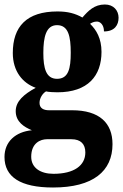

<svg xmlns="http://www.w3.org/2000/svg" viewBox="-27 -600 548 855"><path d="M209 235C388 235 474 162 474 42C474 -52 416 -109 294 -109H191C167 -109 149 -118 149 -142C149 -165 165 -186 178 -193C189 -190 216 -189 229 -189C364 -189 425 -262 425 -369C425 -429 402 -467 374 -494C382 -499 391 -504 405 -504C418 -504 436 -491 436 -460C484 -460 501 -489 501 -521C501 -553 479 -580 440 -580C393 -580 366 -552 340 -522C308 -540 275 -549 229 -549C92 -549 30 -482 30 -364C30 -282 74 -230 132 -209C79 -180 43 -149 43 -105C43 -57 81 -34 115 -20C42 -13 -7 31 -7 99C-7 188 64 235 209 235ZM227 -249C178 -249 166 -296 166 -364C166 -435 178 -488 227 -488C278 -488 288 -437 288 -365C288 -295 278 -249 227 -249ZM211 174C154 174 112 148 112 98C112 37 153 20 182 20H291C333 20 353 42 353 79C353 137 303 174 211 174Z"/></svg>

Font: Noto Serif Devanagari Condensed ExtraBold
Style: Regular
Weight: 800
Width: 3
Designer: Universal Thirst, Indian Type Foundry and the Monotype Design Team
Foundry: Monotype Imaging Inc.
Version: Version 2.004